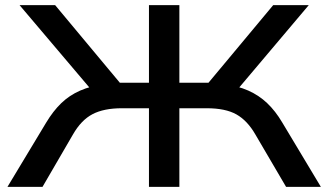

<svg xmlns="http://www.w3.org/2000/svg" viewBox="-20 -725 1274 745"><path d="M9 0 159 -249Q186 -294 217.5 -324.5Q249 -355 291 -373.5Q333 -392 390 -399L345 -364L56 -705H194L460 -386L428 -404H558V-705H676V-404H806L774 -386L1040 -705H1178L890 -364L845 -399Q902 -392 943.5 -373.5Q985 -355 1017 -324.5Q1049 -294 1075 -250L1225 0H1090L971 -203Q940 -257 897.5 -281Q855 -305 782 -305H676V0H558V-305H453Q383 -305 339 -282Q295 -259 263 -203L145 0Z"/></svg>

Font: Nunito Sans 10pt Expanded SemiBold
Style: Regular
Weight: 600
Width: 7
Designer: Vernon Adams
Foundry: Vernon Adams
Version: Version 3.101;gftools[0.9.27]